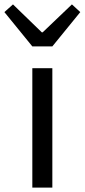

<svg xmlns="http://www.w3.org/2000/svg" viewBox="-55 -853 385 873"><path d="M92 0H183V-543H92ZM92 -642H183L310 -798L272 -833L139 -706H135L4 -833L-35 -798Z"/></svg>

Font: Noto Sans Mono CJK SC Regular
Style: Regular
Weight: 400
Designer: Ryoko NISHIZUKA (kana & ideographs); Paul D. Hunt (Latin, Greek & Cyrillic); Wenlong ZHANG (bopomofo); Sandoll Communica
Foundry: Adobe Systems Incorporated
Version: Version 1.005;PS 1.005;hotconv 1.0.96;makeotf.lib2.5.65012